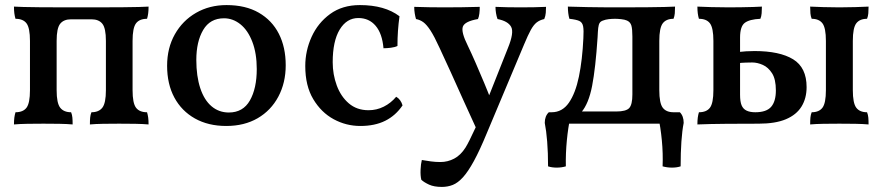

<svg xmlns="http://www.w3.org/2000/svg" viewBox="-20 -487 3475 756"><path d="M35 3Q35 -13 36.5 -24Q38 -35 41 -45Q71 -45 84.5 -63Q98 -81 98 -132V-326Q98 -377 84.5 -395Q71 -413 41 -413Q38 -423 36.5 -434.5Q35 -446 35 -461Q50 -460 72.5 -459.5Q95 -459 135 -458.5Q175 -458 243 -458H356Q425 -458 465 -458.5Q505 -459 527.5 -459.5Q550 -460 565 -461Q565 -446 563.5 -434.5Q562 -423 559 -413Q529 -413 515.5 -395Q502 -377 502 -326V-132Q502 -81 515.5 -63Q529 -45 559 -45Q562 -35 563.5 -24Q565 -13 565 3Q543 1 512.5 0.5Q482 0 449 0Q416 0 386 0.5Q356 1 334 3Q334 -13 335 -24Q336 -35 340 -45Q369 -45 383 -63Q397 -81 397 -132V-326Q397 -376 383 -393.5Q369 -411 340 -411H260Q231 -411 217 -393.5Q203 -376 203 -326V-132Q203 -81 217 -63Q231 -45 260 -45Q264 -35 265 -24Q266 -13 266 3Q244 1 213.5 0.5Q183 0 151 0Q118 0 88 0.5Q58 1 35 3Z M871 9Q800 9 747.5 -20.5Q695 -50 666.5 -103Q638 -156 638 -228Q638 -298 668.5 -352Q699 -406 752 -436.5Q805 -467 872 -467Q947 -467 999 -437Q1051 -407 1078 -354Q1105 -301 1105 -230Q1105 -161 1076 -106.5Q1047 -52 994.5 -21.5Q942 9 871 9ZM881 -44Q937 -44 964 -91.5Q991 -139 991 -215Q991 -277 973.5 -322.5Q956 -368 926.5 -391.5Q897 -415 862 -415Q807 -415 780 -369Q753 -323 753 -251Q753 -187 768.5 -140Q784 -93 813 -68.5Q842 -44 881 -44Z M1565 -72Q1538 -32 1497 -11.5Q1456 9 1399 9Q1343 9 1294 -17.5Q1245 -44 1213.5 -96.5Q1182 -149 1182 -227Q1182 -287 1207 -342Q1232 -397 1280 -432Q1328 -467 1397 -467Q1446 -467 1485 -456Q1524 -445 1553 -423Q1549 -394 1547 -365.5Q1545 -337 1545 -306Q1535 -301 1519 -299Q1503 -297 1490 -297Q1485 -355 1459 -385.5Q1433 -416 1391 -416Q1345 -416 1317.5 -370.5Q1290 -325 1290 -242Q1290 -194 1306 -150.5Q1322 -107 1353.5 -80Q1385 -53 1431 -53Q1463 -53 1491 -67Q1519 -81 1540 -106Q1549 -101 1555.5 -92Q1562 -83 1565 -72Z M1980 -298Q2005 -359 1992.5 -381.5Q1980 -404 1939 -412Q1935 -423 1933 -435.5Q1931 -448 1931 -460Q1954 -459 1978.5 -458.5Q2003 -458 2030 -458Q2058 -458 2083 -458.5Q2108 -459 2130 -460Q2130 -449 2129 -436.5Q2128 -424 2123 -412Q2105 -408 2093 -398.5Q2081 -389 2070 -369Q2059 -349 2044 -313L1897 37Q1869 105 1846 147Q1823 189 1803 211Q1783 233 1763 241Q1743 249 1720 249Q1689 249 1669.5 240Q1650 231 1639 221Q1635 205 1636 181.5Q1637 158 1641 143Q1658 146 1676.5 148.5Q1695 151 1714 151Q1743 151 1768.5 137.5Q1794 124 1813 94Q1825 75 1852.5 15.5Q1880 -44 1911 -124ZM1859 27Q1834 -27 1807 -87Q1780 -147 1755 -202.5Q1730 -258 1711 -298Q1690 -344 1675 -367Q1660 -390 1647 -399.5Q1634 -409 1618 -412Q1615 -422 1613 -434.5Q1611 -447 1611 -460Q1640 -459 1671 -458.5Q1702 -458 1730 -458Q1759 -458 1798.5 -458.5Q1838 -459 1869 -460Q1869 -446 1867.5 -433.5Q1866 -421 1862 -412Q1810 -403 1802.5 -382Q1795 -361 1822 -307Q1836 -278 1853 -239Q1870 -200 1886.5 -160.5Q1903 -121 1915 -89Z M2154 0V-45H2230L2240 -48H2406Q2445 -48 2457.5 -61.5Q2470 -75 2470 -115V-343Q2470 -373 2466 -386.5Q2462 -400 2449 -406Q2440 -410 2426 -411.5Q2412 -413 2402 -413Q2389 -413 2376.5 -411.5Q2364 -410 2354 -406Q2345 -403 2341 -396.5Q2337 -390 2335.5 -377Q2334 -364 2333 -340Q2325 -219 2311.5 -149Q2298 -79 2269 -45H2152Q2194 -45 2220 -82.5Q2246 -120 2259.5 -185.5Q2273 -251 2277 -336Q2279 -368 2276 -383.5Q2273 -399 2261 -404.5Q2249 -410 2222 -413Q2219 -423 2217.5 -435.5Q2216 -448 2216 -461Q2244 -460 2294.5 -459Q2345 -458 2430 -458Q2492 -458 2531 -458.5Q2570 -459 2595.5 -459.5Q2621 -460 2638 -461Q2638 -446 2637 -434.5Q2636 -423 2632 -413Q2603 -413 2589.5 -395Q2576 -377 2576 -326V-132Q2576 -81 2589.5 -63Q2603 -45 2632 -45V0ZM2589 168Q2591 117 2586 65.5Q2581 14 2572 -27V-45H2657Q2672 -30 2672 -3Q2666 27 2663 70.5Q2660 114 2660 168Q2645 173 2626 173Q2607 173 2589 168ZM2208 168Q2191 173 2172 173Q2153 173 2138 168Q2138 114 2134.5 70.5Q2131 27 2125 -3Q2125 -30 2141 -45H2226V-27Q2217 14 2212 65.5Q2207 117 2208 168Z M2726 3Q2726 -13 2727.5 -24Q2729 -35 2732 -45Q2762 -45 2775.5 -63Q2789 -81 2789 -132V-326Q2789 -377 2775.5 -395Q2762 -413 2732 -413Q2729 -423 2727.5 -434.5Q2726 -446 2726 -461Q2749 -460 2780.5 -459Q2812 -458 2850 -458Q2876 -458 2900.5 -458.5Q2925 -459 2945.5 -459.5Q2966 -460 2980 -461Q2980 -448 2979 -435Q2978 -422 2974 -413Q2931 -411 2912.5 -397Q2894 -383 2894 -339V-114Q2894 -87 2900 -72.5Q2906 -58 2919.5 -51.5Q2933 -45 2954 -45Q2998 -45 3016.5 -66.5Q3035 -88 3035 -131Q3035 -175 3020 -198.5Q3005 -222 2983.5 -231.5Q2962 -241 2942 -241Q2935 -241 2916.5 -240.5Q2898 -240 2885 -238V-282Q2901 -284 2918 -285Q2935 -286 2951 -286Q3050 -286 3103 -253.5Q3156 -221 3156 -144Q3156 -100 3136 -67.5Q3116 -35 3074.5 -17.5Q3033 0 2967 0Q2907 0 2840.5 0.5Q2774 1 2726 3ZM3170 3Q3170 -13 3171 -24Q3172 -35 3176 -45Q3205 -45 3218.5 -63Q3232 -81 3232 -132V-326Q3232 -377 3218.5 -395Q3205 -413 3176 -413Q3172 -423 3171 -434.5Q3170 -446 3170 -461Q3192 -460 3222 -459Q3252 -458 3285 -458Q3318 -458 3348 -459Q3378 -460 3400 -461Q3400 -446 3399 -434.5Q3398 -423 3394 -413Q3365 -413 3351.5 -395Q3338 -377 3338 -326V-132Q3338 -81 3351.5 -63Q3365 -45 3394 -45Q3398 -35 3399 -24Q3400 -13 3400 3Q3378 1 3348 0.5Q3318 0 3285 0Q3252 0 3222 0.5Q3192 1 3170 3Z"/></svg>

Font: Vollkorn Medium
Style: Regular
Weight: 500
Designer: Friedrich Althausen
Foundry: Friedrich Althausen
Version: Version 5.000